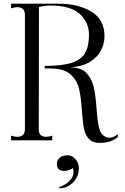

<svg xmlns="http://www.w3.org/2000/svg" viewBox="-20 -760 678 1040"><path d="M520 14Q480 14 460.5 -8.5Q441 -31 434.5 -64.5Q428 -98 424 -157Q419 -232 408.5 -278Q398 -324 362.5 -356.5Q327 -389 254 -389H222V-403Q316 -403 367.5 -419.5Q419 -436 440.5 -472Q462 -508 462 -572Q462 -638 412.5 -684Q363 -730 253 -730Q223 -730 191 -722L190 -60Q190 -19 229 -19Q244 -19 263 -25V0H40V-25Q59 -19 75 -19Q94 -19 104.5 -29.5Q115 -40 115 -60V-680Q115 -700 104.5 -710.5Q94 -721 75 -721Q59 -721 40 -715V-740H297Q404 -740 475 -697Q546 -654 546 -564Q546 -522 526 -485Q506 -448 464.5 -423.5Q423 -399 362 -395Q420 -395 449 -363.5Q478 -332 488 -287.5Q498 -243 503 -172Q508 -101 517.5 -64.5Q527 -28 556 -17Q564 -14 573 -14Q594 -14 618 -33V-18Q583 14 520 14ZM378 171Q378 161 375 150Q372 154 357 160Q342 166 327 166Q311 166 299 157Q288 148 288 129Q288 110 301 96.5Q314 83 343 81Q365 80 381.5 95Q398 110 403 126Q407 139 407 155Q407 183 392 207.5Q377 232 353 246Q329 260 303 260L297 254Q304 254 324.5 243.5Q345 233 361.5 214.5Q378 196 378 171Z"/></svg>

Font: Viaoda Libre
Style: Regular
Weight: 400
Designer: Gydient
Version: Version 2.000